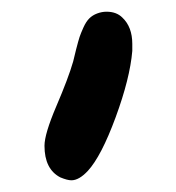

<svg xmlns="http://www.w3.org/2000/svg" viewBox="-20 -214 301 328"><path d="M206 -127Q202 -80 177.5 -13.5Q153 53 130 78Q115 94 102 94Q95 94 83 89Q56 75 56 35Q56 15 76 -32Q97 -81 105 -109Q106 -114 110 -129.5Q114 -145 116 -151Q118 -157 122.5 -167Q127 -177 132.5 -182.5Q138 -188 146 -191Q154 -194 162 -194Q179 -194 189 -184Q206 -168 206 -139Z"/></svg>

Font: Chanighter Handwriting Cyr
Style: Regular
Weight: 400
Designer: Sin Chanighter
Version: Version 001.001